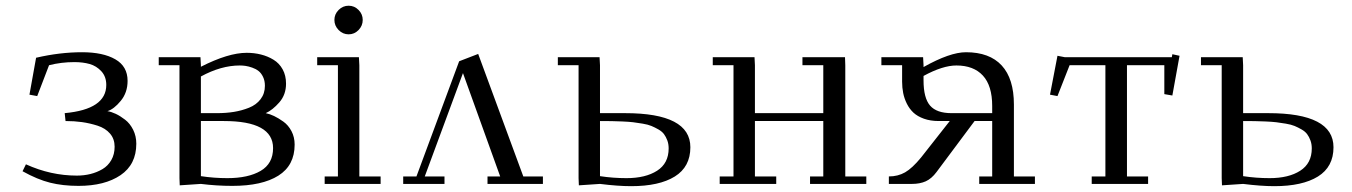

<svg xmlns="http://www.w3.org/2000/svg" viewBox="-20 -637 4684 665"><path d="M58.1 -43.9 69.8 -67.9Q155.8 -28.8 246.1 -28.8Q271 -28.8 293.5 -34.4Q315.9 -40 335 -51.3Q354 -62.5 365.5 -82.5Q377 -102.5 377 -128.9Q377 -155.8 361.1 -174.3Q345.2 -192.9 317.9 -201.7Q290.5 -210.4 263.9 -214.1Q237.3 -217.8 207 -217.8L204.1 -245.1Q348.1 -258.3 348.1 -342.8Q348.1 -371.6 331.1 -390.1Q314 -408.7 290.5 -415.3Q267.1 -421.9 237.8 -421.9Q191.9 -421.9 149.9 -411.1L108.9 -304.2L82 -309.1L105 -437Q187 -456.1 264.2 -456.1Q336.9 -456.1 379.4 -431.6Q421.9 -407.2 421.9 -356.9Q421.9 -316.4 398.2 -287.6Q374.5 -258.8 352.1 -252Q365.2 -250 380.9 -242.7Q396.5 -235.4 413.3 -222.4Q430.2 -209.5 441.2 -187.5Q452.1 -165.5 452.1 -139.2Q452.1 -67.4 397.5 -30.3Q342.8 6.8 252 6.8Q197.3 6.8 153.6 -4.2Q109.9 -15.1 58.1 -43.9Z M529.8 -411.1V-439H674.3L675.8 -411.1V-405.8Q770.5 -454.1 834.5 -454.1Q860.4 -454.1 883.8 -448.2Q907.2 -442.4 927.2 -430.2Q947.3 -418 959 -396.7Q970.7 -375.5 970.7 -347.2Q970.7 -309.1 947.5 -282.5Q924.3 -255.9 900.4 -245.1Q914.6 -242.2 929.4 -235.1Q944.3 -228 961.4 -215.8Q978.5 -203.6 989.5 -182.9Q1000.5 -162.1 1000.5 -136.2Q1000.5 -64 944.1 -28.6Q887.7 6.8 784.7 6.8Q730.5 6.8 675.8 0L602.5 4.9L601.6 -20V-411.1ZM675.8 -26.9Q720.7 -20 767.6 -20Q839.8 -20 882.8 -45.2Q925.8 -70.3 925.8 -124Q925.8 -217.8 755.4 -217.8H675.8ZM675.8 -245.1H732.4Q763.2 -245.1 790.3 -249.5Q817.4 -253.9 842.5 -263.9Q867.7 -273.9 882.6 -293.5Q897.5 -313 897.5 -339.8Q897.5 -357.4 891.1 -370.6Q884.8 -383.8 875.5 -391.1Q866.2 -398.4 853.5 -402.8Q840.8 -407.2 830.8 -408.7Q820.8 -410.2 810.5 -410.2Q745.6 -410.2 675.8 -372.1Z M1078.6 -411.1V-439H1223.1L1224.6 -411.1V-25.9H1298.3V0H1104.5V-25.9H1150.4V-411.1ZM1152.8 -533Q1138.2 -547.9 1138.2 -567.9Q1138.2 -587.9 1152.8 -602.5Q1167.5 -617.2 1187.5 -617.2Q1207.5 -617.2 1221.9 -602.5Q1236.3 -587.9 1236.3 -567.9Q1236.3 -547.9 1221.9 -533Q1207.5 -518.1 1187.5 -518.1Q1167.5 -518.1 1152.8 -533Z M1376.5 0V-25.9H1422.4L1570.3 -424.8L1636.2 -450.2L1792.5 -25.9H1860.4V0H1668.5V-25.9H1712.4L1583.5 -383.8L1451.2 -25.9H1519.5V0Z M1912.1 -411.1V-439H2056.6L2058.1 -411.1V-245.1H2145Q2371.1 -245.1 2371.1 -127Q2371.1 -59.1 2317.1 -25.6Q2263.2 7.8 2166 7.8Q2120.6 7.8 2058.1 0L1984.9 4.9L1983.9 -20V-411.1ZM2058.1 -26.9Q2103 -20 2149.9 -20Q2215.8 -20 2255.9 -45.7Q2295.9 -71.3 2295.9 -123Q2295.9 -138.2 2291.3 -150.6Q2286.6 -163.1 2279.8 -172.4Q2272.9 -181.6 2260.5 -188.7Q2248 -195.8 2236.3 -200.7Q2224.6 -205.6 2206.1 -208.7Q2187.5 -211.9 2173.1 -213.6Q2158.7 -215.3 2136 -216.3Q2113.3 -217.3 2097.9 -217.5Q2082.5 -217.8 2058.1 -217.8Z M2448.7 -411.1V-439H2593.3L2594.7 -411.1V-245.1H2831.5V-411.1H2759.3V-439H2906.7L2907.7 -411.1V-25.9H2980.5V0H2785.6V-25.9H2831.5V-217.8H2594.7V-25.9H2668.5V0H2472.7V-25.9H2520.5V-411.1Z M3032.7 -411.1V-439H3177.2L3178.7 -411.1V-404.8Q3270 -456.1 3325.7 -456.1Q3407.2 -456.1 3449.5 -410.2Q3491.7 -364.3 3491.7 -274.9V-25.9H3564.5V0H3371.6V-25.9H3416.5V-217.8H3355.5L3223.6 -41Q3206.5 -18.1 3186.3 -9Q3166 0 3138.7 0H3058.6V-25.9Q3089.8 -25.9 3114.7 -40Q3139.6 -54.2 3170.4 -91.8L3269.5 -217.8H3231.4Q3202.6 -217.8 3180.2 -225.8Q3157.7 -233.9 3143.8 -246.8Q3129.9 -259.8 3120.8 -278.1Q3111.8 -296.4 3108.2 -314.9Q3104.5 -333.5 3104.5 -354V-411.1ZM3178.7 -358.9Q3178.7 -297.4 3201.4 -271.2Q3224.1 -245.1 3275.4 -245.1H3416.5V-270Q3416.5 -340.3 3384.3 -375.2Q3352.1 -410.2 3292.5 -410.2Q3245.1 -410.2 3178.7 -374Z M3616.7 -309.1 3642.6 -443.8 3667.5 -439H4038.6L4040.5 -449.2L4065.4 -443.8L4040.5 -306.2L4012.7 -311V-411.1H3883.3V-25.9H3956.5V0H3761.2V-25.9H3808.6V-411.1H3684.6L3642.6 -304.2Z M4139.6 -411.1V-439H4284.2L4285.6 -411.1V-245.1H4372.6Q4598.6 -245.1 4598.6 -127Q4598.6 -59.1 4544.7 -25.6Q4490.7 7.8 4393.6 7.8Q4348.1 7.8 4285.6 0L4212.4 4.9L4211.4 -20V-411.1ZM4285.6 -26.9Q4330.6 -20 4377.4 -20Q4443.4 -20 4483.4 -45.7Q4523.4 -71.3 4523.4 -123Q4523.4 -138.2 4518.8 -150.6Q4514.2 -163.1 4507.3 -172.4Q4500.5 -181.6 4488 -188.7Q4475.6 -195.8 4463.9 -200.7Q4452.1 -205.6 4433.6 -208.7Q4415 -211.9 4400.6 -213.6Q4386.2 -215.3 4363.5 -216.3Q4340.8 -217.3 4325.4 -217.5Q4310.1 -217.8 4285.6 -217.8Z"/></svg>

Font: Dehuti Alt
Style: Book
Weight: 400
Version: Version 1.2